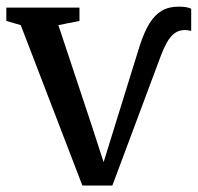

<svg xmlns="http://www.w3.org/2000/svg" viewBox="-24 -566 610 592"><path d="M230 6 40 -488.5 -4.5 -501.5V-542.5H221V-501.5L156 -488.5L256.5 -186L295.5 -66L334.5 -192L406.5 -424Q420 -466 436.2 -492.8Q452.5 -519.5 474.2 -532.5Q496 -545.5 526 -545.5Q543 -545.5 552 -543.5Q561 -541.5 565.5 -539V-470.5Q559 -472.5 551 -473.2Q543 -474 533.5 -472Q520.5 -469.5 509.5 -459.5Q498.5 -449.5 489.8 -433.5Q481 -417.5 472.5 -395.5L322.5 6Z"/></svg>

Font: Merriweather 48pt
Style: Regular
Weight: 400
Version: Version 2.100